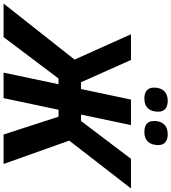

<svg xmlns="http://www.w3.org/2000/svg" viewBox="-17 -998 960 1076"><g transform="rotate(90 463.0 -460.0)"><path d="M665 -789C715 -789 738 -820 738 -867C738 -907 710 -920 677 -920C630 -920 603 -893 603 -843C603 -803 629 -789 665 -789ZM478 -789C528 -789 551 -820 551 -867C551 -907 523 -920 490 -920C443 -920 416 -893 416 -843C416 -803 442 -789 478 -789ZM-55 0H133L365 -308H397L332 0H475L540 -308H579L679 0H844L713 -368L981 -714H815L603 -434H567L626 -714H483L424 -434H386L261 -714H117L259 -398Z"/></g></svg>

Font: Noto Sans
Style: Bold Italic
Weight: 700
Italic angle: -12°
Designer: Monotype Design Team
Foundry: Monotype Imaging Inc.
Version: Version 2.013